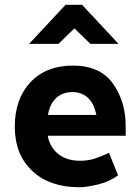

<svg xmlns="http://www.w3.org/2000/svg" viewBox="-20 -773 585 805"><path d="M225 -589H102L255 -753H324L477 -589H359L292 -654ZM313 12Q187 12 114.5 -57Q42 -126 42 -242Q42 -358 107.5 -428Q173 -498 286 -498Q400 -498 453.5 -422.5Q507 -347 507 -244V-204H180Q189 -156 224 -127.5Q259 -99 316 -99Q349 -99 375.5 -107.5Q402 -116 437 -132L475 -38Q441 -12 392.5 0Q344 12 313 12ZM384 -291Q374 -340 348 -363.5Q322 -387 283 -387Q243 -387 216 -362.5Q189 -338 181 -291Z"/></svg>

Font: Palanquin
Style: Bold
Weight: 700
Designer: Pria Ravichandran
Version: Version 1.0.4